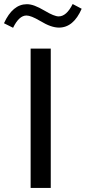

<svg xmlns="http://www.w3.org/2000/svg" viewBox="-44 -926 423 946"><path d="M-24.4 -811.5Q18.6 -905.3 88.4 -905.3Q106 -905.3 126.7 -897.7Q147.5 -890.1 177.2 -872.6Q223.1 -845.2 245.1 -845.2Q283.7 -845.2 314 -906.2L358.4 -882.8Q317.9 -790 246.6 -790Q227.1 -790 204.6 -797.9Q182.1 -805.7 152.3 -823.7Q108.4 -849.6 86.4 -849.6Q49.8 -849.6 20.5 -789.1ZM206.1 0H106.9V-686.5H206.1Z"/></svg>

Font: Estedad-FD Medium
Style: Regular
Weight: 500
Designer: Amin Abedi
Version: Version 7.3